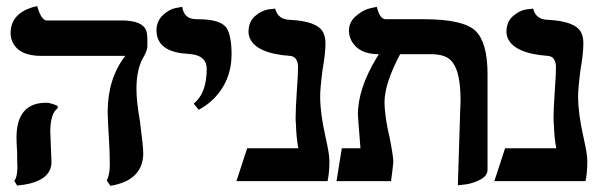

<svg xmlns="http://www.w3.org/2000/svg" viewBox="-20 -584 1936 619"><path d="M142.1 -161.1Q142.1 -149.9 144 -110.8Q146 -71.3 146 -62Q146 -9.8 76.2 7.8Q57.1 12.2 35.2 14.2L25.9 -1Q35.6 -11.7 36.1 -43.9Q36.1 -47.4 35.6 -59.1Q35.2 -80.6 35.2 -91.8Q33.2 -127.4 33.2 -140.1Q33.2 -236.3 103.5 -250.5Q115.2 -252.4 127 -252.9Q146 -252.4 166 -242.2V-234.9Q142.6 -218.8 142.1 -161.1ZM419.9 -296.9Q419.9 -256.3 431.2 -192.9Q441.9 -111.3 441.9 -87.9Q439.9 -2 335.9 15.1L324.2 -2Q334 -21.5 334 -53.2Q334 -90.8 331.1 -138.2Q327.1 -202.1 327.1 -224.1Q327.6 -331.1 383.8 -403.8H112.8Q39.6 -403.8 19.5 -450.7Q14.2 -463.4 14.2 -477.1Q14.2 -538.1 83 -560.1Q100.1 -564.5 100.1 -564Q111.3 -523.4 127.9 -518.1H371.1Q440.4 -518.1 451.7 -484.4Q455.1 -473.1 455.1 -457V-433.1Q454.6 -419.9 439.9 -395Q419.9 -357.9 419.9 -296.9Z M620.6 -230 604.5 -250Q646 -282.7 646.5 -360.8Q646.5 -401.9 601.1 -408.7Q594.7 -409.7 588.4 -410.2Q496.6 -414.6 485.8 -471.2Q484.9 -478.5 484.4 -484.9Q484.4 -515.6 504.9 -534.9Q525.4 -554.2 546.4 -558.1L567.4 -562Q573.2 -524.4 607.4 -522.5Q611.8 -522.5 617.7 -522Q689.9 -522 709.5 -495.1Q726.1 -471.2 726.6 -410.2Q726.6 -323.2 668 -264.6Q647 -244.1 620.6 -230Z M1012.2 -272.9Q1012.2 -218.8 1029.3 -143.1Q1042 -87.4 1042 -65.9Q1042 -26.9 1036.1 0H742.2L776.9 -106H941.9Q935.5 -137.7 934.1 -183.1Q933.1 -191.4 933.1 -205.1Q933.1 -233.9 937 -291Q940.9 -345.2 940.9 -369.1Q939.5 -401.9 915 -403.8Q806.6 -411.6 785.2 -461.4Q781.2 -471.2 781.2 -481Q781.2 -514.2 802.7 -532.5Q824.2 -550.8 845.7 -553.7L867.2 -556.2Q876 -520.5 916 -520Q1002 -515.6 1021.5 -480.5Q1028.8 -465.8 1029.3 -446.8Q1029.3 -411.1 1020 -359.9Q1012.2 -299.8 1012.2 -272.9Z M1456.1 13.2 1463.9 -235.8Q1464.8 -245.6 1464.8 -262.2Q1464.8 -374 1421.9 -398.4Q1402.8 -408.7 1375 -409.2H1270Q1220.7 -316.4 1219.7 -256.8Q1219.7 -208.5 1236.8 -137.2Q1248.5 -77.6 1248 -61Q1247.1 -51.8 1244.6 -30.3Q1242.2 -8.8 1240.7 0H1064.9L1082 -106H1142.1Q1141.1 -114.3 1139.2 -143.1Q1138.2 -155.8 1136.2 -181.2Q1134.3 -209.5 1133.8 -213.9Q1133.8 -297.9 1193.8 -397Q1197.8 -402.8 1201.2 -409.2Q1136.2 -409.2 1112.8 -453.1Q1105 -468.8 1105 -484.9Q1105 -512.7 1127.4 -532.2Q1149.9 -551.8 1172.4 -557.1L1194.8 -562Q1204.1 -522.9 1223.1 -522H1348.1Q1473.1 -522 1513.2 -484.4Q1551.8 -446.8 1551.8 -344.2V-37.1Q1551.8 -17.1 1527.8 -4.6Q1503.9 7.8 1480 10.7Z M1843.8 -272.9Q1843.8 -218.8 1860.8 -143.1Q1873.5 -87.4 1873.5 -65.9Q1873.5 -26.9 1867.7 0H1573.7L1608.4 -106H1773.4Q1767.1 -137.7 1765.6 -183.1Q1764.6 -191.4 1764.6 -205.1Q1764.6 -233.9 1768.6 -291Q1772.5 -345.2 1772.5 -369.1Q1771 -401.9 1746.6 -403.8Q1638.2 -411.6 1616.7 -461.4Q1612.8 -471.2 1612.8 -481Q1612.8 -514.2 1634.3 -532.5Q1655.8 -550.8 1677.2 -553.7L1698.7 -556.2Q1707.5 -520.5 1747.6 -520Q1833.5 -515.6 1853 -480.5Q1860.4 -465.8 1860.8 -446.8Q1860.8 -411.1 1851.6 -359.9Q1843.8 -299.8 1843.8 -272.9Z"/></svg>

Font: Linux Libertine O
Style: Semibold
Weight: 700
Designer: Philipp H. Poll
Foundry: Philipp H. Poll
Version: Version 5.0.0